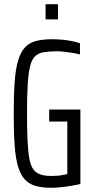

<svg xmlns="http://www.w3.org/2000/svg" viewBox="-20 -882 445 910"><path d="M223 8Q180 8 149.5 -0.5Q119 -9 98.5 -30.5Q78 -52 66 -91Q54 -130 49.5 -192.5Q45 -255 45 -344Q45 -432 49.5 -494Q54 -556 66 -595.5Q78 -635 98 -657Q118 -679 150 -687.5Q182 -696 226 -696Q248 -696 272.5 -694Q297 -692 319.5 -687.5Q342 -683 359 -677V-624Q340 -629 319.5 -632Q299 -635 281.5 -637Q264 -639 250 -639Q214 -639 189 -635Q164 -631 148 -617Q132 -603 123.5 -571.5Q115 -540 111.5 -485Q108 -430 108 -344Q108 -269 110.5 -216.5Q113 -164 119 -130.5Q125 -97 138 -79.5Q151 -62 172 -55Q193 -48 224 -48Q238 -48 251.5 -49Q265 -50 277.5 -52.5Q290 -55 299 -57V-306H213V-363H361V-10Q340 -5 316 -1Q292 3 268 5.5Q244 8 223 8ZM196 -790V-862H255V-790Z"/></svg>

Font: Saira ExtraCondensed
Style: Regular
Weight: 400
Width: 2
Designer: Hector Gatti with collaboration of the Omnibus-Type team
Foundry: Omnibus-Type
Version: Version 1.101